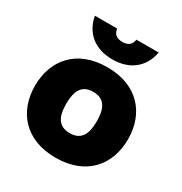

<svg xmlns="http://www.w3.org/2000/svg" viewBox="-173 -860 950 1001"><g transform="rotate(30 302.0 -360.0)"><path d="M302 12C486 12 582 -106 582 -260C582 -414 486 -532 302 -532C118 -532 22 -414 22 -260C22 -106 118 12 302 12ZM110 -732C128 -634 200 -580 302 -580C404 -580 476 -634 494 -732H360C356 -702 338 -685 302 -685C266 -685 248 -702 244 -732ZM210 -260C210 -338 234 -384 302 -384C370 -384 394 -338 394 -260C394 -182 370 -136 302 -136C234 -136 210 -182 210 -260Z"/></g></svg>

Font: Aspekta 900
Style: Regular
Weight: 900
Designer: Ivo Dolenc
Version: Version 2.000